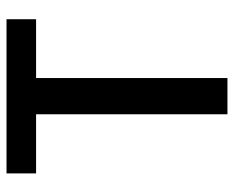

<svg xmlns="http://www.w3.org/2000/svg" viewBox="-86 -650 735 604"><g transform="rotate(-90 282.0 -347.5)"><path d="M39 -695H524V-602H339V0H225V-602H39Z"/></g></svg>

Font: Poppins Medium
Style: Regular
Weight: 500
Designer: Ninad Kale (Devanagari), Jonny Pinhorn (Latin)
Version: Version 5.002